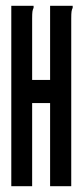

<svg xmlns="http://www.w3.org/2000/svg" viewBox="-20 -643 290 663"><path d="M19 -623H96V-616Q93 -610 92 -603Q91 -596 91 -579V-367H153V-623H231V-616Q228 -610 227 -603Q226 -596 226 -579V0H153V-287H91V0H19Z"/></svg>

Font: Inconsolata UltraCondensed Bold
Style: Regular
Weight: 700
Width: 1
Monospace: yes
Designer: Raph Levien, Cyreal, Brenton Simpson
Foundry: Raph Levien, Cyreal, Google
Version: Version 3.001; ttfautohint (v1.8.2.53-6de2)